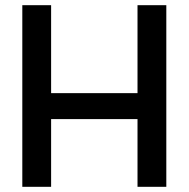

<svg xmlns="http://www.w3.org/2000/svg" viewBox="-20 -720 727 740"><path d="M66 0V-700H177V-361H510V-700H621V0H510V-261H177V0Z"/></svg>

Font: Georama Medium
Style: Regular
Weight: 500
Designer: Jean-Baptiste Levee
Foundry: Production Type
Version: Version 1.000